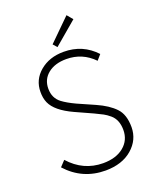

<svg xmlns="http://www.w3.org/2000/svg" viewBox="-158 -941 836 1041"><g transform="rotate(-20 260.5 -420.0)"><path d="M251 -706.1 231 -729 356 -852.1 383.8 -818.8ZM269 12.2Q135.3 12.2 45.9 -86.9L76.2 -119.1Q155.3 -30.3 269 -29.8Q344.2 -29.8 388.7 -66.4Q433.1 -103 433.1 -162.1Q433.1 -221.2 397 -252Q377.9 -268.1 361.3 -276.9Q344.7 -285.6 314.9 -299.8L214.8 -345.2Q117.7 -389.6 92.8 -445.8Q80.6 -473.6 81.1 -508.8Q81.1 -579.1 135.7 -625Q190.4 -670.9 272.9 -670.9Q382.8 -670.9 456.1 -591.8L430.2 -562Q365.2 -628.9 272.9 -628.9Q207 -628.9 167 -596.7Q127 -564.5 127 -510.7Q127 -456.5 167 -426.3Q194.3 -405.8 241.2 -383.8L340.8 -339.8Q407.7 -310.1 443.8 -272Q480 -234.4 480 -161.1Q479.5 -87.9 421.9 -38.1Q364.3 11.7 269 12.2Z"/></g></svg>

Font: SourceSansPro-Light
Style: Regular
Weight: 300
Designer: Paul D. Hunt
Foundry: Adobe Systems Incorporated
Version: Version 2.020;PS 2.0;hotconv 1.0.86;makeotf.lib2.5.63406